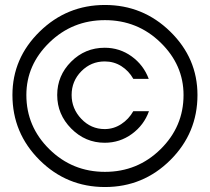

<svg xmlns="http://www.w3.org/2000/svg" viewBox="-20 -741 844 772"><path d="M774 -359Q774 -206 665 -97.5Q556 11 402 11Q248 11 139 -97.5Q30 -206 30 -359Q30 -507 139.5 -614Q249 -721 402 -721Q555 -721 664.5 -614Q774 -507 774 -359ZM718 -359Q718 -480 625.5 -570Q533 -660 402 -660Q271 -660 178.5 -570Q86 -480 86 -359Q86 -232 178.5 -141Q271 -50 402 -50Q533 -50 625.5 -141Q718 -232 718 -359ZM578 -424H516Q498 -456 468 -475Q438 -494 401 -494Q346 -494 307 -454.5Q268 -415 268 -359Q268 -304 307 -263Q346 -222 401 -222Q437 -222 467.5 -242Q498 -262 516 -294H579Q559 -238 510.5 -202.5Q462 -167 401 -167Q323 -167 266.5 -224Q210 -281 210 -359Q210 -437 266 -493Q322 -549 401 -549Q461 -549 509 -514.5Q557 -480 578 -424Z"/></svg>

Font: Arcon
Style: Regular
Weight: 400
Designer: M. Zarth
Foundry: martin zarth - visuelle & digitale kommunikation
Version: Version 1.131;PS 001.131;hotconv 1.0.70;makeotf.lib2.5.58329